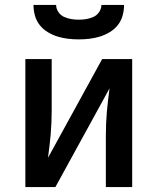

<svg xmlns="http://www.w3.org/2000/svg" viewBox="-20 -760 640 780"><path d="M83 0V-520H190V-312Q190 -288 189 -263.5Q188 -239 186 -215Q184 -191 181 -167Q178 -143 175 -119L395 -520H517V0H410V-208Q410 -232 411 -256.5Q412 -281 414 -305Q416 -329 419 -353Q422 -377 425 -401L205 0ZM300 -600Q278 -600 256.5 -602.5Q235 -605 214 -611.5Q193 -618 174 -629.5Q155 -641 141.5 -658Q128 -675 122 -696.5Q116 -718 116 -740H208Q208 -725 217 -711.5Q226 -698 240 -691.5Q254 -685 269.5 -682.5Q285 -680 300 -680Q315 -680 330.5 -682.5Q346 -685 360 -691.5Q374 -698 383 -711.5Q392 -725 392 -740H484Q484 -718 478 -696.5Q472 -675 458.5 -658Q445 -641 426 -629.5Q407 -618 386 -611.5Q365 -605 343.5 -602.5Q322 -600 300 -600Z"/></svg>

Font: Iosevka Semibold Extended
Style: Regular
Weight: 600
Width: 7
Monospace: yes
Designer: Belleve Invis
Foundry: Belleve Invis
Version: Version 32.5.0; ttfautohint (v1.8.4)